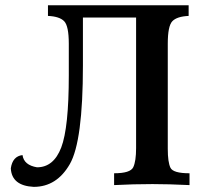

<svg xmlns="http://www.w3.org/2000/svg" viewBox="-20 -711 802 737"><path d="M109.4 6.3Q24.9 2 21.5 -64.9Q28.3 -111.3 66.4 -115.7Q71.8 -77.1 122.1 -68.8Q186 -68.8 215.1 -145Q244.1 -221.2 244.1 -421.4V-543Q244.1 -611.3 226.3 -629.6Q208.5 -647.9 164.1 -649.9V-690.9H704.1V-649.9Q659.2 -647.9 641.6 -629.6Q624 -611.3 624 -543V-139.6Q624 -88.4 634.3 -67.1Q644.5 -45.9 707.5 -45.9V-0.5Q627 -4.4 565.4 -4.4Q492.2 -4.4 418 -0.5V-45.9Q480.5 -45.9 491.5 -69.1Q502.4 -92.3 502.4 -142.6V-643.6H298.3V-460Q298.3 -168.5 248 -81.1Q197.8 6.3 109.4 6.3Z"/></svg>

Font: Kelvinch
Style: Bold
Weight: 700
Designer: Paul James Miller
Foundry: High-Logic / Made with FontCreator
Version: Version 3.501;March 28, 2021;FontCreator 13.0.0.2683 64-bit